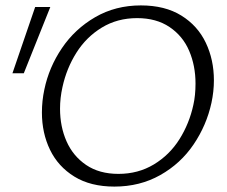

<svg xmlns="http://www.w3.org/2000/svg" viewBox="-20 -684 838 710"><path d="M135 -268Q135 -311 144 -353Q161 -435 209 -506Q257 -577 332 -620.5Q407 -664 501 -664Q590 -664 650.5 -626.5Q711 -589 741 -526Q771 -463 771 -387Q771 -346 762 -304Q744 -221 696 -150Q648 -79 572.5 -36.5Q497 6 403 6Q315 6 255 -31Q195 -68 165 -130Q135 -192 135 -268ZM26 -413 110 -658H166L68 -413ZM695 -296Q703 -331 703 -375Q703 -441 679.5 -496Q656 -551 607 -584Q558 -617 487 -617Q414 -617 356.5 -582Q299 -547 262.5 -489Q226 -431 211 -362Q202 -322 202 -282Q202 -216 226 -161.5Q250 -107 298.5 -74Q347 -41 418 -41Q491 -41 549 -76Q607 -111 643.5 -169Q680 -227 695 -296Z"/></svg>

Font: Ysabeau Infant Semilight
Style: Italic
Weight: 300
Italic angle: -12°
Designer: Christian Thalmann (Catharsis Fonts)
Version: Version 0.003